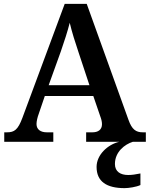

<svg xmlns="http://www.w3.org/2000/svg" viewBox="-20 -734 775 994"><path d="M2 0H256V-49H222C191 -49 169 -63 169 -92C169 -106 174 -127 180 -143L212 -237H463L499 -132C504 -119 508 -105 508 -91C508 -61 486 -49 459 -49H426V0H598C537 14 480 68 480 130C480 206 532 240 625 240C646 240 686 234 707 224V164C683 169 662 172 644 172C604 172 575 155 575 115C575 52 626 13 668 0H735V-49H719C684 -49 663 -63 645 -114L429 -714H315L96 -124C73 -62 54 -49 17 -49H2ZM232 -293 295 -468C313 -520 330 -572 341 -616C352 -569 370 -512 387 -462L443 -293Z"/></svg>

Font: Noto Serif Yezidi SemiBold
Style: Regular
Weight: 600
Designer: Dalton Maag Ltd
Foundry: Dalton Maag Ltd
Version: Version 1.001